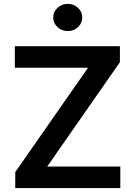

<svg xmlns="http://www.w3.org/2000/svg" viewBox="-20 -964 693 984"><path d="M58.2 0V-82L431.1 -616.8H56.1V-727.3H594.5V-645.2L221.9 -110.4H596.6V0ZM327.4 -804.7Q296.5 -804.7 274.7 -825.1Q252.8 -845.5 252.8 -874.3Q252.8 -903.4 274.7 -923.8Q296.5 -944.2 327.4 -944.2Q358 -944.2 379.8 -923.8Q401.6 -903.4 401.6 -874.3Q401.6 -845.5 379.8 -825.1Q358 -804.7 327.4 -804.7Z"/></svg>

Font: Inter Zeller Semi Bold
Style: Regular
Weight: 600
Designer: Rasmus Andersson; Joe Bland
Foundry: zeller
Version: Version 3.015;git-dec3a8cb1